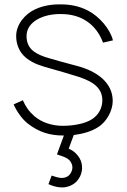

<svg xmlns="http://www.w3.org/2000/svg" viewBox="-20 -598 572 868"><path d="M328.1 -300C272.9 -314.6 234.4 -325 207.3 -333.3C138.5 -352.1 100 -377.1 100 -435.4C100 -500 176 -536.5 257.3 -534.4C343.8 -534.4 413.5 -491.7 445.8 -405.2L490.6 -415.6C478.1 -466.7 429.2 -524 376 -551C339.6 -569.8 297.9 -578.1 258.3 -578.1C218.8 -579.2 178.1 -574 139.6 -556.2C91.7 -534.4 53.1 -486.5 53.1 -435.4C53.1 -400 65.6 -362.5 97.9 -336.5C132.3 -308.3 170.8 -299 207.3 -288.5C251 -276 284.4 -266.7 310.4 -258.3C383.3 -237.5 442.7 -210.4 442.7 -144.8C442.7 -110.4 426 -79.2 397.9 -60.4C365.6 -38.5 311.5 -29.2 263.5 -29.2C214.6 -29.2 167.7 -44.8 135.4 -72.9C109.4 -95.8 95.8 -116.7 83.3 -144.8L41.7 -126C54.2 -96.9 78.1 -61.5 104.2 -40.6C156.2 1 208.3 14.6 265.6 14.6H268.8L237.5 100C270.8 111.5 291.7 116.7 302.1 138.5C310.4 154.2 308.3 170.8 299 185.4C290.6 200 275 207.3 255.2 206.3C242.7 205.2 228.1 201 213.5 195.8L199 234.4C215.6 241.7 233.3 247.9 253.1 249C283.3 252.1 318.8 237.5 335.4 210.4C354.2 184.4 356.2 145.8 340.6 118.8C329.2 97.9 310.4 82.3 290.6 74L313.5 12.5C353.1 7.3 392.7 -3.1 422.9 -22.9C463.5 -47.9 489.6 -99 489.6 -141.7C489.6 -226 415.6 -277.1 328.1 -300Z"/></svg>

Font: Manrope Thin
Style: Regular
Weight: 100
Width: 4
Designer: Michael Sharanda
Foundry: Michael Sharanda
Version: Version 2.000;PS 002.000;hotconv 1.0.88;makeotf.lib2.5.64775